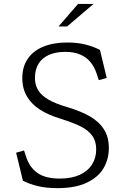

<svg xmlns="http://www.w3.org/2000/svg" viewBox="-20 -962 660 994"><path d="M98.5 -26.5 63.5 -171.5 104.5 -183 115.5 -149.5Q133.5 -94.5 174.8 -66Q216 -37.5 290 -37.5Q349.5 -37.5 391.8 -56.5Q434 -75.5 456 -109.8Q478 -144 478 -189Q478 -231.5 457.2 -259.8Q436.5 -288 398.8 -307Q361 -326 298 -346L287 -349.5Q229.5 -367.5 187.2 -394.2Q145 -421 120.2 -461.8Q95.5 -502.5 95.5 -558Q95.5 -617 124 -658.2Q152.5 -699.5 205 -720.8Q257.5 -742 328.5 -742Q380.5 -742 422.2 -731.5Q464 -721 497.5 -703.5L532.5 -558.5L491.5 -547L480.5 -580.5Q468.5 -616.5 447.5 -641.5Q426.5 -666.5 394.5 -680Q362.5 -693.5 318.5 -693.5Q269 -693.5 233.5 -677.8Q198 -662 179.5 -632Q161 -602 161 -559.5Q161 -526.5 174 -501.2Q187 -476 217 -455.2Q247 -434.5 298 -417Q297.5 -417.5 325 -408.5Q397.5 -387 445 -359.8Q492.5 -332.5 518 -292.5Q543.5 -252.5 543.5 -196Q543.5 -139.5 516.8 -92.5Q490 -45.5 430.5 -16.8Q371 12 277.5 12Q218.5 12 175.5 1.5Q132.5 -9 98.5 -26.5ZM464 -941.5H384L283 -825H327.5Z"/></svg>

Font: Monaspace Xenon Var
Style: Regular
Weight: 400
Designer: Riley Cran and the Lettermatic Team
Version: Version 1.000 (Monaspace Xenon Var)